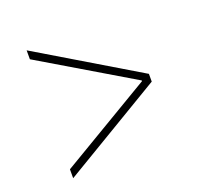

<svg xmlns="http://www.w3.org/2000/svg" viewBox="-101 -683 801 769"><g transform="rotate(-20 300.0 -298.5)"><path d="M86 -64 478 -297V-300L86 -533V-571L514 -315V-282L86 -26Z"/></g></svg>

Font: IBM Plex Sans Arabic ExtraLight
Style: Regular
Weight: 200
Designer: Mike Abbink, Paul van der Laan, Pieter van Rosmalen, Wael Morcos, Khajak Apelian
Foundry: Bold Monday
Version: Version 1.1